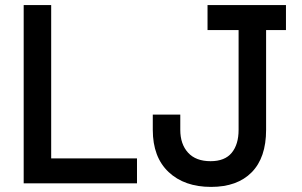

<svg xmlns="http://www.w3.org/2000/svg" viewBox="-20 -720 1186 754"><path d="M73 0V-700H181V-98H518V0ZM809 14Q704 14 642 -44.5Q580 -103 580 -210V-270H688V-210Q688 -154 718.5 -120.5Q749 -87 807 -87Q863 -87 890 -120Q917 -153 917 -210V-602H795V-700H1103V-602H1025V-210Q1025 -101 968.5 -43.5Q912 14 809 14Z"/></svg>

Font: Space Grotesk Medium
Style: Regular
Weight: 500
Designer: Florian Karsten
Foundry: Florian Karsten
Version: Version 2.000